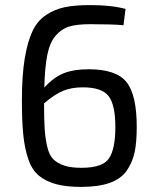

<svg xmlns="http://www.w3.org/2000/svg" viewBox="-20 -722 612 754"><path d="M328 -450Q436 -450 476.5 -400Q517 -350 517 -223Q517 -165 509 -125.5Q501 -86 478.5 -53Q456 -20 411.5 -4Q367 12 299 12Q239 12 199.5 1Q160 -10 133 -32Q106 -54 91.5 -96Q77 -138 71.5 -192Q66 -246 66 -328Q66 -425 77 -491.5Q88 -558 107.5 -599.5Q127 -641 161.5 -663.5Q196 -686 235.5 -694Q275 -702 334 -702Q417 -702 473 -687L465 -623Q421 -627 334 -627Q283 -627 252.5 -618Q222 -609 199 -582.5Q176 -556 166 -507.5Q156 -459 154 -378Q190 -418 229.5 -434Q269 -450 328 -450ZM300 -63Q383 -63 408 -100Q433 -137 433 -223Q433 -310 406.5 -344.5Q380 -379 305 -379Q261 -379 228 -365.5Q195 -352 153 -316Q153 -252 155.5 -214.5Q158 -177 166 -144Q174 -111 190.5 -95.5Q207 -80 233 -71.5Q259 -63 300 -63Z"/></svg>

Font: Exo 2
Style: Regular
Weight: 400
Designer: Natanael Gama
Version: Version 1.001;PS 001.001;hotconv 1.0.70;makeotf.lib2.5.58329